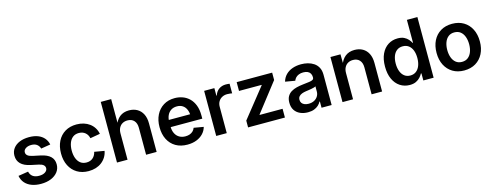

<svg xmlns="http://www.w3.org/2000/svg" viewBox="-24 -1471 5697 2225"><g transform="rotate(-15 2824.5 -358.5)"><path d="M271 11.2Q208.5 11.2 159.7 -7.1Q110.8 -25.4 80.1 -60.5Q49.3 -95.7 40.5 -146L160.2 -165Q169.9 -125 198.2 -105Q226.6 -85 272.9 -85Q319.3 -85 346.4 -103.8Q373.5 -122.6 373.5 -149.9Q373.5 -173.3 355.5 -188.7Q337.4 -204.1 300.3 -211.9L208.5 -231.4Q131.3 -248 93.3 -286.1Q55.2 -324.2 55.2 -383.8Q55.2 -433.6 82.8 -470.7Q110.4 -507.8 159.4 -528.1Q208.5 -548.3 273.4 -548.3Q335.4 -548.3 380.6 -530.3Q425.8 -512.2 453.4 -479.5Q481 -446.8 490.2 -402.3L376.5 -383.8Q368.7 -413.6 344 -433.8Q319.3 -454.1 275.4 -454.1Q234.9 -454.1 208.3 -436.3Q181.6 -418.5 181.6 -390.6Q181.6 -367.2 199.7 -351.8Q217.8 -336.4 257.8 -327.6L350.6 -308.1Q428.2 -291.5 465.6 -255.4Q502.9 -219.2 502.9 -161.6Q502.9 -109.9 473.4 -71Q443.8 -32.2 391.6 -10.5Q339.4 11.2 271 11.2Z M842.3 11.2Q763.7 11.2 705.3 -23.9Q647 -59.1 615.2 -122.1Q583.5 -185.1 583.5 -268.1Q583.5 -352.1 615.2 -415.3Q647 -478.5 705.3 -513.4Q763.7 -548.3 842.3 -548.3Q888.7 -548.3 928 -536.1Q967.3 -523.9 998 -501.2Q1028.8 -478.5 1049.3 -446Q1069.8 -413.6 1077.6 -373L958.5 -352.1Q954.1 -373.5 944.1 -390.6Q934.1 -407.7 919.4 -419.9Q904.8 -432.1 885.7 -438.7Q866.7 -445.3 843.8 -445.3Q799.8 -445.3 770.5 -422.4Q741.2 -399.4 726.6 -359.4Q711.9 -319.3 711.9 -268.6Q711.9 -217.8 726.6 -178Q741.2 -138.2 770.5 -115Q799.8 -91.8 843.8 -91.8Q867.2 -91.8 886.5 -98.6Q905.8 -105.5 920.4 -118.2Q935.1 -130.9 945.1 -148.7Q955.1 -166.5 960 -188.5L1079.1 -168Q1071.3 -126.5 1050.8 -93.8Q1030.3 -61 999.3 -37.4Q968.3 -13.7 928.7 -1.2Q889.2 11.2 842.3 11.2Z M1309.6 -314.9V0H1183.1V-727.5H1308.1V-406.7H1293Q1315.9 -477.1 1360.6 -512.7Q1405.3 -548.3 1472.2 -548.3Q1527.8 -548.3 1569.8 -524.4Q1611.8 -500.5 1635.3 -454.6Q1658.7 -408.7 1658.7 -342.8V0H1532.2V-323.2Q1532.2 -378.4 1503.9 -409.4Q1475.6 -440.4 1425.8 -440.4Q1392.1 -440.4 1366 -426Q1339.8 -411.6 1324.7 -383.5Q1309.6 -355.5 1309.6 -314.9Z M2027.8 11.2Q1946.3 11.2 1887.5 -23.4Q1828.6 -58.1 1796.9 -120.6Q1765.1 -183.1 1765.1 -267.6Q1765.1 -350.6 1796.6 -413.8Q1828.1 -477.1 1885.5 -512.7Q1942.9 -548.3 2020 -548.3Q2070.8 -548.3 2116 -531.7Q2161.1 -515.1 2195.6 -481.2Q2230 -447.3 2249.8 -395.8Q2269.5 -344.2 2269.5 -273.9V-235.4H1822.8V-321.3H2206.1L2147.5 -296.4Q2147.5 -342.3 2133.1 -376.7Q2118.7 -411.1 2090.3 -430.2Q2062 -449.2 2021 -449.2Q1979.5 -449.2 1950.2 -429.9Q1920.9 -410.6 1905.5 -377.7Q1890.1 -344.7 1890.1 -304.2V-245.1Q1890.1 -194.8 1907.5 -159.7Q1924.8 -124.5 1956.3 -106.2Q1987.8 -87.9 2029.8 -87.9Q2058.1 -87.9 2081.1 -96.2Q2104 -104.5 2120.4 -120.4Q2136.7 -136.2 2145 -159.2L2261.2 -139.2Q2249 -94.2 2216.8 -60.3Q2184.6 -26.4 2136.7 -7.6Q2088.9 11.2 2027.8 11.2Z M2373.5 0V-541H2496.1V-450.7H2501Q2516.1 -497.6 2551.5 -522.7Q2586.9 -547.9 2634.3 -547.9Q2645.5 -547.9 2658.2 -546.9Q2670.9 -545.9 2679.7 -544.4V-429.2Q2672.4 -431.2 2654.8 -433.1Q2637.2 -435.1 2620.1 -435.1Q2585.9 -435.1 2558.6 -420.2Q2531.2 -405.3 2515.6 -378.7Q2500 -352.1 2500 -316.4V0Z M2755.9 0V-81.5L3034.7 -431.6V-435.5H2763.7V-541H3189.5V-452.6L2922.4 -108.9V-105H3197.8V0Z M3473.6 10.7Q3421.9 10.7 3380.4 -7.8Q3338.9 -26.4 3315.2 -62.5Q3291.5 -98.6 3291.5 -152.3Q3291.5 -198.2 3308.6 -228Q3325.7 -257.8 3355.2 -275.9Q3384.8 -293.9 3421.6 -303Q3458.5 -312 3498.5 -316.4Q3546.4 -321.8 3575.7 -325.7Q3605 -329.6 3618.7 -338.1Q3632.3 -346.7 3632.3 -365.2V-368.2Q3632.3 -394 3621.3 -412.6Q3610.4 -431.2 3589.4 -440.9Q3568.4 -450.7 3537.1 -450.7Q3505.9 -450.7 3482.7 -440.9Q3459.5 -431.2 3445.1 -415.5Q3430.7 -399.9 3424.3 -380.9L3306.6 -400.9Q3320.8 -449.7 3353.5 -482.4Q3386.2 -515.1 3433.3 -531.7Q3480.5 -548.3 3537.1 -548.3Q3577.6 -548.3 3616.9 -538.6Q3656.2 -528.8 3688.2 -507.3Q3720.2 -485.8 3739.3 -450.4Q3758.3 -415 3758.3 -362.8V0H3637.2V-74.7H3632.3Q3620.6 -51.8 3599.4 -32.2Q3578.1 -12.7 3547.1 -1Q3516.1 10.7 3473.6 10.7ZM3505.9 -83Q3544.9 -83 3573.5 -98.4Q3602.1 -113.8 3617.4 -139.4Q3632.8 -165 3632.8 -194.8V-258.3Q3627 -253.4 3612.8 -249.3Q3598.6 -245.1 3580.6 -241.7Q3562.5 -238.3 3544.9 -235.8Q3527.3 -233.4 3513.7 -231.4Q3485.4 -227.5 3462.6 -218.8Q3439.9 -210 3426.8 -194.3Q3413.6 -178.7 3413.6 -153.8Q3413.6 -130.9 3425.5 -115Q3437.5 -99.1 3458.3 -91.1Q3479 -83 3505.9 -83Z M4015.1 -314.9V0H3888.7V-541H4009.3L4010.7 -406.7H3998.5Q4021.5 -477.1 4066.2 -512.7Q4110.8 -548.3 4177.7 -548.3Q4233.4 -548.3 4275.4 -524.4Q4317.4 -500.5 4340.6 -454.6Q4363.8 -408.7 4363.8 -342.8V0H4237.8V-323.2Q4237.8 -378.4 4209.5 -409.4Q4181.2 -440.4 4131.3 -440.4Q4097.7 -440.4 4071.5 -426Q4045.4 -411.6 4030.3 -383.5Q4015.1 -355.5 4015.1 -314.9Z M4695.3 10.3Q4630.4 10.3 4579.3 -23.2Q4528.3 -56.6 4499.5 -119.1Q4470.7 -181.6 4470.7 -269.5Q4470.7 -358.4 4500.2 -420.9Q4529.8 -483.4 4580.6 -515.9Q4631.3 -548.3 4694.8 -548.3Q4741.2 -548.3 4771.7 -533.2Q4802.2 -518.1 4821.3 -496.1Q4840.3 -474.1 4851.1 -453.1H4856V-727.5H4981.9V0H4858.4V-85H4851.6Q4840.8 -64 4821.3 -42Q4801.8 -20 4771 -4.9Q4740.2 10.3 4695.3 10.3ZM4729 -94.2Q4770 -94.2 4799.1 -116.2Q4828.1 -138.2 4843.5 -178Q4858.9 -217.8 4858.9 -270Q4858.9 -322.8 4843.8 -361.8Q4828.6 -400.9 4799.6 -422.6Q4770.5 -444.3 4729 -444.3Q4687 -444.3 4658 -422.1Q4628.9 -399.9 4614.3 -360.6Q4599.6 -321.3 4599.6 -270Q4599.6 -218.8 4614.5 -179Q4629.4 -139.2 4658.4 -116.7Q4687.5 -94.2 4729 -94.2Z M5348.1 11.2Q5269.5 11.2 5211.2 -23.9Q5152.8 -59.1 5120.8 -121.8Q5088.9 -184.6 5088.9 -268.1Q5088.9 -352.1 5120.8 -415.3Q5152.8 -478.5 5211.2 -513.4Q5269.5 -548.3 5348.1 -548.3Q5427.7 -548.3 5486.1 -513.4Q5544.4 -478.5 5576.4 -415.3Q5608.4 -352.1 5608.4 -268.1Q5608.4 -184.6 5576.4 -121.8Q5544.4 -59.1 5486.1 -23.9Q5427.7 11.2 5348.1 11.2ZM5348.1 -91.8Q5392.1 -91.8 5421.4 -115.2Q5450.7 -138.7 5465.3 -178.5Q5480 -218.3 5480 -268.6Q5480 -318.8 5465.3 -358.9Q5450.7 -398.9 5421.4 -422.1Q5392.1 -445.3 5348.1 -445.3Q5304.7 -445.3 5275.6 -422.1Q5246.6 -398.9 5231.9 -358.9Q5217.3 -318.8 5217.3 -268.6Q5217.3 -218.3 5231.9 -178.5Q5246.6 -138.7 5275.6 -115.2Q5304.7 -91.8 5348.1 -91.8Z"/></g></svg>

Font: Inter 17pt SemiBold
Style: Regular
Weight: 600
Version: Version 4.001;git-66647c0bb